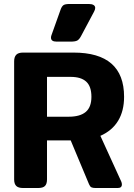

<svg xmlns="http://www.w3.org/2000/svg" viewBox="-20 -944 674 964"><path d="M236 -755Q236 -762 239 -769L284 -895Q290 -912 298.5 -918Q307 -924 329 -924H426Q441 -924 449.5 -919Q458 -914 458 -904Q458 -896 452 -885L387 -763Q378 -746 368 -740.5Q358 -735 334 -735H264Q236 -735 236 -755ZM51 -43V-636Q51 -658 61.5 -669Q72 -680 96 -680H349Q603 -680 603 -458Q603 -387 573 -337.5Q543 -288 484 -262L589 -32Q592 -25 592 -18Q592 0 571 0H460Q446 0 439 -3.5Q432 -7 427 -19L335 -239H216V-43Q216 -21 206 -10.5Q196 0 171 0H96Q72 0 61.5 -10.5Q51 -21 51 -43ZM325 -358Q382 -358 410.5 -382Q439 -406 439 -458Q439 -510 413 -534Q387 -558 335 -558H216V-358Z"/></svg>

Font: Mitr Medium
Style: Regular
Weight: 500
Designer: Thanarat Vachiruckul
Foundry: Cadson Demak
Version: Version 1.003